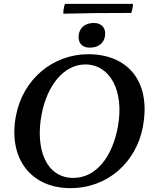

<svg xmlns="http://www.w3.org/2000/svg" viewBox="-20 -966 781 995"><path d="M308 -895C415 -898 533 -899 660 -899C666 -915 669 -932 669 -946H317C310 -932 308 -906 308 -895ZM445 -719C489 -719 518 -741 524 -779C531 -820 506 -847 467 -847C424 -847 393 -825 388 -785C383 -747 402 -719 445 -719ZM345 9C541 9 686 -128 720 -307C766 -549 637 -685 438 -685C251 -685 99 -553 63 -368C20 -144 141 9 345 9ZM360 -44C219 -44 161 -194 196 -375C225 -525 312 -632 422 -632C549 -632 625 -497 591 -310C563 -156 480 -44 360 -44Z"/></svg>

Font: Vollkorn Semibold
Style: Italic
Weight: 600
Italic angle: -11°
Designer: Friedrich Althausen
Foundry: Friedrich Althausen
Version: Version 4.015;PS 004.015;hotconv 1.0.88;makeotf.lib2.5.64775